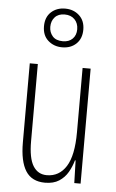

<svg xmlns="http://www.w3.org/2000/svg" viewBox="-56 -831 530 880"><g transform="rotate(5 209.0 -391.5)"><path d="M348 -529V0H319L316 -104H313Q305 -75 290 -49Q275 -23 249.5 -6.5Q224 10 185 10Q124 10 96 -34Q68 -78 68 -165V-529H105V-174Q105 -96 127 -60.5Q149 -25 190 -25Q247 -25 279 -75.5Q311 -126 311 -233V-529ZM209 -615Q171 -615 144.5 -638.5Q118 -662 118 -704Q118 -746 143.5 -769.5Q169 -793 208 -793Q247 -793 273 -769Q299 -745 299 -704Q299 -663 274 -639Q249 -615 209 -615ZM210 -643Q238 -643 254.5 -659.5Q271 -676 271 -703Q271 -731 254 -748.5Q237 -766 208 -766Q179 -766 163 -748.5Q147 -731 147 -704Q147 -679 162.5 -661Q178 -643 210 -643Z"/></g></svg>

Font: Noto Sans Lao Looped ExtraCondensed ExtraLight
Style: Regular
Weight: 200
Width: 2
Designer: Mark Frömberg, Ben Mitchell
Foundry: The Fontpad Ltd
Version: Version 1.002; ttfautohint (v1.8.4.7-5d5b)